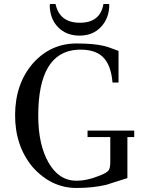

<svg xmlns="http://www.w3.org/2000/svg" viewBox="-20 -920 735 954"><path d="M647 -271V-239H613V-35Q592 -29 554 -16.5Q516 -4 509 -2Q443 14 360 14Q235 14 142 -90Q54 -196 55 -350.5Q56 -505 145 -607Q233 -704 360 -704Q446 -704 495 -692Q515 -688 569 -667V-510H539Q532 -597 491 -637Q450 -677 365 -673Q170 -661 170 -345Q170 -202 221 -112.5Q272 -23 357 -22Q407 -21 466 -44Q518 -62 523 -80Q528 -90 528 -120V-239H415V-271ZM520 -900 523 -897Q523 -831 482.5 -787Q442 -743 375.5 -743Q309 -743 268 -785.5Q227 -828 227 -897L230 -900H256Q276 -807 377 -807Q478 -807 494 -900Z"/></svg>

Font: GFS Didot
Style: Regular
Weight: 400
Designer: Takis Katsoulidis and George D. Matthiopoulos
Foundry: Takis Katsoulidis and George D. Matthiopoulos
Version: Version 1.0